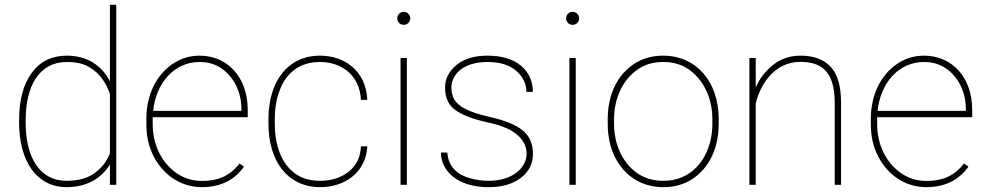

<svg xmlns="http://www.w3.org/2000/svg" viewBox="-20 -770 4110 800"><path d="M59.6 -259.3C59.6 -98.1 132.8 9.8 257.8 9.8C345.2 9.8 405.3 -30.3 438 -85V0H464.4V-750H438V-431.2C404.8 -495.1 346.2 -538.1 258.8 -538.1C195.8 -538.1 147 -514.2 112.3 -466.3C77.1 -418.5 59.6 -353 59.6 -269.5ZM86.9 -269.5C86.9 -409.7 142.1 -511.7 258.3 -511.7C295.9 -511.7 326.7 -504.9 350.6 -491.2C398.4 -463.9 424.3 -419.4 438 -378.4V-131.3C425.8 -98.6 404.8 -71.3 375 -49.3C345.2 -27.3 305.7 -16.6 257.3 -16.6C142.1 -16.6 86.9 -119.1 86.9 -259.3Z M821.3 9.8C905.8 9.8 961.4 -25.4 996.6 -75.7L978 -88.9C934.6 -32.2 881.8 -16.1 821.3 -16.1C782.7 -16.1 747.6 -26.9 716.8 -47.9C654.8 -90.3 616.2 -165 616.2 -252.9V-274.4V-281.7H1012.2V-312.5C1012.2 -447.3 928.7 -538.1 811.5 -538.1C771 -538.1 733.9 -526.9 700.2 -504.4C633.3 -459.5 589.8 -377.4 589.8 -274.4V-252.9C589.8 -201.7 600.1 -156.7 621.1 -117.2C662.1 -38.1 735.8 9.8 821.3 9.8ZM811.5 -511.7C847.2 -511.7 877.9 -502.4 903.8 -484.4C956.1 -447.8 985.8 -385.3 985.8 -314.5V-308.1H618.2C629.9 -423.3 705.1 -511.7 811.5 -511.7Z M1314.5 -16.6C1271 -16.6 1235.4 -27.3 1207.5 -48.3C1151.4 -90.8 1125 -166 1125 -253.9V-274.4C1125 -318.4 1131.8 -358.4 1145.5 -394C1172.4 -465.8 1227.5 -511.7 1313.5 -511.7C1400.4 -511.7 1479 -459 1483.9 -354H1510.3C1505.4 -475.1 1415 -538.1 1313.5 -538.1C1177.7 -538.1 1098.6 -429.2 1098.6 -274.4V-253.9C1098.6 -99.6 1177.7 9.8 1314.5 9.8C1417.5 9.8 1505.4 -52.7 1510.3 -160.2H1483.9C1481.9 -126.5 1472.7 -99.1 1456.1 -78.1C1422.4 -35.6 1369.6 -16.6 1314.5 -16.6Z M1635.3 -693.4C1635.3 -678.2 1647 -666.5 1662.1 -666.5C1677.2 -666.5 1689.5 -678.2 1689.5 -693.4C1689.5 -708.5 1677.2 -720.7 1662.1 -720.7C1647 -720.7 1635.3 -708.5 1635.3 -693.4ZM1648.9 -528.3V0H1675.3V-528.3Z M2174.3 -129.4C2174.3 -74.2 2119.6 -16.6 2015.1 -16.6C1989.7 -16.6 1964.4 -20 1939 -27.3C1887.7 -41 1848.1 -73.7 1843.8 -134.3H1817.4C1817.4 -57.1 1887.2 9.8 2015.1 9.8C2072.3 9.8 2117.2 -3.4 2150.9 -29.3C2184.1 -55.2 2200.7 -88.4 2200.7 -128.9C2200.7 -170.4 2186.5 -203.1 2158.2 -226.6C2129.9 -249.5 2084 -268.6 2021 -282.7C1975.6 -293 1941.4 -304.2 1918.5 -316.4C1872.6 -340.3 1860.8 -370.1 1860.8 -405.8C1860.8 -455.1 1904.8 -511.7 2011.2 -511.7C2063.5 -511.7 2104 -499 2131.8 -474.1C2159.7 -449.2 2173.3 -419.9 2173.3 -387.2H2200.2C2200.2 -432.1 2183.6 -468.8 2150.4 -496.6C2116.7 -524.4 2070.3 -538.1 2011.2 -538.1C1956.1 -538.1 1913.1 -524.9 1881.8 -499C1850.1 -473.1 1834.5 -441.4 1834.5 -404.8C1834.5 -361.3 1849.6 -329.6 1879.9 -309.6C1909.7 -289.1 1954.1 -272.5 2013.2 -259.8C2056.6 -250.5 2090.3 -238.3 2113.3 -224.1C2159.7 -195.3 2174.3 -161.1 2174.3 -129.4Z M2338.9 -693.4C2338.9 -678.2 2350.6 -666.5 2365.7 -666.5C2380.9 -666.5 2393.1 -678.2 2393.1 -693.4C2393.1 -708.5 2380.9 -720.7 2365.7 -720.7C2350.6 -720.7 2338.9 -708.5 2338.9 -693.4ZM2352.5 -528.3V0H2378.9V-528.3Z M2512.2 -253.9C2512.2 -202.6 2522 -156.7 2541.5 -117.2C2580.6 -37.6 2652.3 9.8 2744.1 9.8C2790 9.8 2830.1 -1.5 2864.7 -23.9C2933.6 -68.8 2974.6 -150.9 2974.6 -253.9V-274.4C2974.6 -429.2 2881.3 -538.1 2743.2 -538.1C2697.8 -538.1 2657.7 -526.9 2623 -504.4C2553.7 -459.5 2512.2 -377.9 2512.2 -274.4ZM2538.6 -274.4C2538.6 -315.9 2546.9 -354.5 2563 -390.6C2579.1 -426.3 2602.5 -455.6 2633.3 -478C2663.6 -500.5 2700.2 -511.7 2743.2 -511.7C2786.6 -511.7 2823.2 -500.5 2854 -478C2914.6 -433.1 2948.2 -356.9 2948.2 -274.4V-253.9C2948.2 -211.9 2940.4 -172.9 2924.3 -136.7C2892.1 -64.5 2830.1 -16.6 2744.1 -16.6C2700.7 -16.6 2664.1 -27.8 2633.3 -49.8C2572.3 -93.8 2538.6 -169.9 2538.6 -253.9Z M3314.9 -512.2C3398.4 -512.2 3458 -476.6 3458 -341.8V0H3484.4V-341.8C3484.4 -411.6 3469.7 -461.9 3440.4 -492.7C3411.1 -522.9 3369.6 -538.1 3316.4 -538.1C3272 -538.1 3233.9 -525.4 3201.7 -500C3168.9 -474.1 3145 -442.9 3128.9 -405.8V-528.3H3102.5V0H3128.9V-338.4C3144.5 -407.2 3199.7 -512.2 3314.9 -512.2Z M3839.8 9.8C3924.3 9.8 3980 -25.4 4015.1 -75.7L3996.6 -88.9C3953.1 -32.2 3900.4 -16.1 3839.8 -16.1C3801.3 -16.1 3766.1 -26.9 3735.4 -47.9C3673.3 -90.3 3634.8 -165 3634.8 -252.9V-274.4V-281.7H4030.8V-312.5C4030.8 -447.3 3947.3 -538.1 3830.1 -538.1C3789.6 -538.1 3752.4 -526.9 3718.8 -504.4C3651.9 -459.5 3608.4 -377.4 3608.4 -274.4V-252.9C3608.4 -201.7 3618.7 -156.7 3639.6 -117.2C3680.7 -38.1 3754.4 9.8 3839.8 9.8ZM3830.1 -511.7C3865.7 -511.7 3896.5 -502.4 3922.4 -484.4C3974.6 -447.8 4004.4 -385.3 4004.4 -314.5V-308.1H3636.7C3648.4 -423.3 3723.6 -511.7 3830.1 -511.7Z"/></svg>

Font: Vazirmatn Thin
Style: Regular
Weight: 100
Designer: Saber Rastikerdar
Foundry: Saber Rastikerdar
Version: Version 33.003